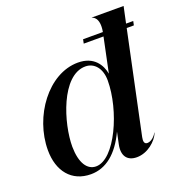

<svg xmlns="http://www.w3.org/2000/svg" viewBox="-143 -924 1003 1058"><g transform="rotate(-20 359.0 -395.0)"><path d="M212 10C300 10 373 -48.5 426 -162L411.5 -93.5C397.5 -28 425.5 8.5 481.5 8.5C545 8.5 601 -40.5 619 -86H617.5C610 -72 588 -45.5 562.5 -45.5C544 -45.5 541 -62.5 546 -86L671.5 -680H713.5L718.5 -704H676.5L697 -800H510.5V-798.5C513.5 -798.5 556 -788.5 540.5 -704H424.5L419.5 -680H535.5L493 -477C483.5 -530.5 447 -593 353 -593C178.5 -593 33 -393 33 -195.5C33 -72.5 99 10 212 10ZM253 -21C201.5 -21 167 -71.5 166 -167.5C165.5 -302.5 243 -559 384.5 -559C436.5 -559 474.5 -515.5 474.5 -444.5C474.5 -269 364.5 -21 253 -21Z"/></g></svg>

Font: Beautique Display
Style: Bold
Weight: 700
Italic angle: -12°
Designer: Nhat-Quang Ngo
Version: Version 1.100;Glyphs 3.2.3 (3260)